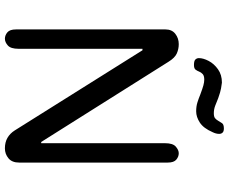

<svg xmlns="http://www.w3.org/2000/svg" viewBox="-95 -838 933 783"><g transform="rotate(90 371.5 -446.5)"><path d="M138 0Q124 0 112 -10Q100 -20 100 -45V-655Q100 -681 118 -695Q136 -709 160 -709Q180 -709 198 -701Q216 -693 232 -667L559 -148H564V-653Q564 -685 578 -697Q592 -709 605 -709Q619 -709 631 -699Q643 -689 643 -664V-58Q643 -29 625.5 -14.5Q608 0 585 0Q560 0 542 -10.5Q524 -21 512 -40L185 -561H179V-56Q179 -24 165.5 -12Q152 0 138 0ZM305 -813Q289 -813 282 -806.5Q275 -800 272 -792Q269 -784 264 -777.5Q259 -771 245 -771Q228 -771 222.5 -777Q217 -783 217 -791Q217 -809 228.5 -831Q240 -853 262.5 -869Q285 -885 317 -885Q325 -884 340 -881.5Q355 -879 380 -870Q397 -863 411.5 -857.5Q426 -852 442 -852Q456 -852 462 -857Q468 -862 472 -869Q477 -877 482 -885Q487 -893 504 -893Q516 -893 521 -887.5Q526 -882 526 -874Q526 -861 519 -847Q503 -810 480 -795Q457 -780 434 -780Q414 -780 398 -785Q382 -790 365 -797Q341 -806 328 -809.5Q315 -813 305 -813Z"/></g></svg>

Font: Marmelad
Style: Regular
Weight: 400
Designer: Manvel Shmavonyan
Foundry: Cyreal
Version: Version 1.110; ttfautohint (v1.8.4.7-5d5b)